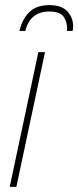

<svg xmlns="http://www.w3.org/2000/svg" viewBox="-20 -731 306 751"><path d="M79 -610Q98 -686 173 -686Q217 -686 231 -662.5Q245 -639 242 -610H264Q266 -621 266 -628Q266 -662 243.5 -686.5Q221 -711 173 -711Q123 -711 95 -684Q67 -657 56 -610ZM44 0 156 -527H130L18 0Z"/></svg>

Font: Noto Sans Display SemiCondensed Thin
Style: Italic
Weight: 250
Width: 4
Designer: Monotype Design team
Foundry: Monotype Imaging Inc.
Version: 1.000